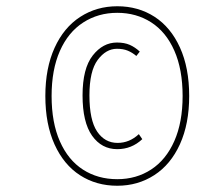

<svg xmlns="http://www.w3.org/2000/svg" viewBox="-20 -742 701 614"><path d="M585 -435Q585 -346 555.5 -281Q526 -216 473.5 -182Q421 -148 355 -148Q288 -148 236 -181.5Q184 -215 154.5 -280Q125 -345 125 -435Q125 -524 154.5 -589Q184 -654 236.5 -688Q289 -722 355 -722Q422 -722 474 -688.5Q526 -655 555.5 -590Q585 -525 585 -435ZM145 -435Q145 -350 171.5 -290Q198 -230 245.5 -199.5Q293 -169 355 -169Q416 -169 463.5 -200Q511 -231 537.5 -291Q564 -351 564 -435Q564 -520 537.5 -580Q511 -640 463.5 -670.5Q416 -701 355 -701Q294 -701 246 -670Q198 -639 171.5 -579Q145 -519 145 -435ZM427 -577 416 -563Q403 -574 388.5 -580Q374 -586 354 -586Q319 -586 292.5 -550.5Q266 -515 266 -437Q266 -358 290.5 -321.5Q315 -285 356 -285Q394 -285 424 -313L435 -297Q401 -265 355 -265Q305 -265 274.5 -308Q244 -351 244 -437Q244 -523 276.5 -564.5Q309 -606 354 -606Q378 -606 395 -598.5Q412 -591 427 -577Z"/></svg>

Font: Fira Sans Extra Condensed Thin
Style: Italic
Weight: 250
Width: 3
Italic angle: -8°
Designer: Carrois Corporate & Edenspiekermann AG
Foundry: Carrois Corporate GbR & Edenspiekermann AG
Version: Version 4.203